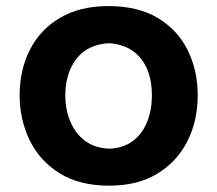

<svg xmlns="http://www.w3.org/2000/svg" viewBox="-20 -582 696 616"><path d="M331.1 13.7Q233.9 13.7 169.9 -26.9Q106 -67.4 74.5 -133.5Q43 -199.7 43 -275.9Q43 -357.9 76.2 -422.9Q109.4 -487.8 173.1 -525.1Q236.8 -562.5 328.1 -562.5Q422.4 -562.5 486.1 -524.4Q549.8 -486.3 582 -421.4Q614.3 -356.4 614.3 -275.9Q614.3 -193.8 580.8 -128.2Q547.4 -62.5 484.1 -24.4Q420.9 13.7 331.1 13.7ZM330.6 -105Q377 -106.9 407.2 -130.4Q437.5 -153.8 452.4 -191.9Q467.3 -230 467.3 -275.9Q467.3 -350.1 431.9 -394.3Q396.5 -438.5 330.6 -443.4Q261.2 -439.9 225.3 -393.3Q189.5 -346.7 189.5 -275.9Q189.5 -231 205.3 -192.6Q221.2 -154.3 252.4 -130.6Q283.7 -106.9 330.6 -105Z"/></svg>

Font: Pinar DS4-SemiBold
Style: Regular
Weight: 600
Designer: Amin Abedi
Version: Version 2.000